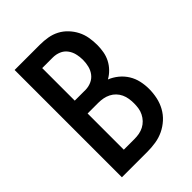

<svg xmlns="http://www.w3.org/2000/svg" viewBox="-215 -832 930 930"><g transform="rotate(-45 250.0 -367.5)"><path d="M60 0V-735H234Q261 -735 287 -730.5Q313 -726 336 -714Q359 -702 377.5 -682.5Q396 -663 408 -639.5Q420 -616 424.5 -590Q429 -564 429 -538Q429 -515 425 -492Q421 -469 410.5 -448.5Q400 -428 383.5 -411Q367 -394 347 -383Q372 -373 393.5 -355.5Q415 -338 429.5 -314.5Q444 -291 450 -264Q456 -237 456 -210Q456 -181 450 -152.5Q444 -124 430 -98.5Q416 -73 394.5 -53.5Q373 -34 347 -21.5Q321 -9 292 -4.5Q263 0 234 0ZM161 -424H234Q255 -424 274.5 -432.5Q294 -441 306.5 -457.5Q319 -474 324 -494.5Q329 -515 329 -536Q329 -557 324 -577.5Q319 -598 306.5 -614.5Q294 -631 274.5 -639Q255 -647 234 -647H161ZM161 -88H234Q251 -88 267 -91Q283 -94 297.5 -101.5Q312 -109 323.5 -121Q335 -133 342.5 -148Q350 -163 352.5 -179Q355 -195 355 -212Q355 -228 352.5 -244.5Q350 -261 343 -276Q336 -291 324.5 -303Q313 -315 298 -322.5Q283 -330 267 -333Q251 -336 234 -336H161Z"/></g></svg>

Font: Iosevka Term Semibold
Style: Regular
Weight: 600
Monospace: yes
Designer: Belleve Invis
Foundry: Belleve Invis
Version: Version 31.4.0